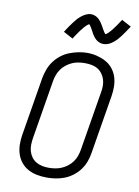

<svg xmlns="http://www.w3.org/2000/svg" viewBox="-104 -1039 807 1115"><g transform="rotate(10 300.0 -481.5)"><path d="M251 8Q222 8 193.5 2.5Q165 -3 141 -16Q117 -29 99.5 -50.5Q82 -72 73.5 -98.5Q65 -125 64.5 -154.5Q64 -184 69 -213L126 -558Q131 -584 140.5 -609.5Q150 -635 166.5 -657.5Q183 -680 205.5 -697.5Q228 -715 253.5 -725Q279 -735 305.5 -740.5Q332 -746 358 -746Q388 -746 416 -739Q444 -732 468 -719Q492 -706 509.5 -684.5Q527 -663 535.5 -636.5Q544 -610 544.5 -580.5Q545 -551 540 -522L483 -177Q479 -151 469.5 -125.5Q460 -100 443.5 -77.5Q427 -55 404 -37.5Q381 -20 355.5 -10Q330 0 303.5 4Q277 8 251 8ZM252 -50Q272 -50 291 -53Q310 -56 328.5 -64Q347 -72 363 -84.5Q379 -97 391 -113.5Q403 -130 409.5 -149Q416 -168 419 -187L476 -532Q480 -552 480 -572Q480 -592 474.5 -610Q469 -628 457.5 -643.5Q446 -659 430 -668.5Q414 -678 394.5 -681.5Q375 -685 355 -685Q336 -685 317 -682Q298 -679 280 -671Q262 -663 245.5 -650Q229 -637 217.5 -620.5Q206 -604 199.5 -585.5Q193 -567 190 -548L133 -203Q130 -184 129.5 -164Q129 -144 134.5 -125.5Q140 -107 151 -92Q162 -77 178 -67.5Q194 -58 213 -54Q232 -50 252 -50ZM442 -813Q437 -813 432 -813.5Q427 -814 422.5 -815.5Q418 -817 413.5 -819Q409 -821 405 -823.5Q401 -826 397.5 -829Q394 -832 391 -835Q388 -838 385 -842Q382 -846 379 -850Q376 -854 373.5 -858Q371 -862 369 -866Q367 -870 365 -873.5Q363 -877 360.5 -882Q358 -887 355 -891.5Q352 -896 350 -899.5Q348 -903 345 -907Q342 -911 340 -912Q338 -911 333.5 -908Q329 -905 324.5 -900.5Q320 -896 317 -893Q314 -890 311.5 -887Q309 -884 306.5 -880.5Q304 -877 301 -873.5Q298 -870 294.5 -865.5Q291 -861 288 -856.5Q285 -852 281.5 -847Q278 -842 274 -836.5Q270 -831 266.5 -825Q263 -819 259 -813L203 -843Q214 -861 224.5 -876Q235 -891 244.5 -903.5Q254 -916 262.5 -926Q271 -936 284 -946.5Q297 -957 311.5 -964Q326 -971 341 -971Q351 -971 360.5 -968Q370 -965 378 -959.5Q386 -954 392 -947.5Q398 -941 403.5 -933Q409 -925 413 -918Q417 -911 422.5 -901Q428 -891 432.5 -884Q437 -877 442 -871Q445 -872 449.5 -875Q454 -878 458.5 -882.5Q463 -887 465.5 -890Q468 -893 471 -896Q474 -899 476.5 -902.5Q479 -906 482 -909.5Q485 -913 488 -917.5Q491 -922 494.5 -926.5Q498 -931 501.5 -936Q505 -941 508.5 -946.5Q512 -952 516 -958Q520 -964 524 -970L580 -940Q568 -922 558 -907Q548 -892 538.5 -879.5Q529 -867 520 -857Q511 -847 498.5 -836.5Q486 -826 471.5 -819.5Q457 -813 442 -813Z"/></g></svg>

Font: Iosevka Curly Slab LtEx
Style: Italic
Weight: 300
Width: 7
Italic angle: -9°
Monospace: yes
Designer: Belleve Invis
Foundry: Belleve Invis
Version: Version 11.1.0; ttfautohint (v1.8.3)